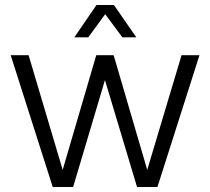

<svg xmlns="http://www.w3.org/2000/svg" viewBox="-20 -752 845 772"><path d="M192 0 23 -530H95L232 -69L367 -530H437L572 -69L710 -530H782L613 0H531L402 -430L274 0ZM279 -602 368 -732H438L528 -602H472L403 -695L335 -602Z"/></svg>

Font: Geist Light
Style: Regular
Weight: 400
Designer: Basement.studio, Andrés Briganti, Mateo Zaragoza
Foundry: Basement.studio, Vercel, Andrés Briganti, Guido Ferreyra, Mateo Zaragoza
Version: Version 1.401